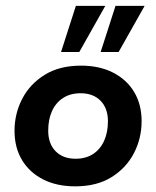

<svg xmlns="http://www.w3.org/2000/svg" viewBox="-20 -639 544 669"><path d="M241.9 10.3Q177.7 10.3 130.2 -13.9Q82.7 -38.1 56.7 -81.4Q30.6 -124.8 30.6 -183.3Q30.6 -243 57.4 -294.6Q84.1 -346.3 135.8 -378.3Q187.4 -410.3 262.3 -410.3Q326.3 -410.3 373.8 -386.1Q421.3 -361.9 447.4 -318.6Q473.4 -275.3 473.4 -216.7Q473.4 -157 446.7 -105.4Q420 -53.8 368.7 -21.8Q317.4 10.3 241.9 10.3ZM243.3 -85.9Q279.4 -85.9 304.5 -102.5Q329.7 -119.1 342.9 -148.6Q356.1 -178.1 356.1 -216.2Q356.1 -261.6 330.5 -287.8Q304.9 -314.1 260.7 -314.1Q225.4 -314.1 199.9 -297.7Q174.4 -281.2 161.2 -251.9Q148 -222.7 148 -183.7Q148 -138.4 173.6 -112.2Q199.2 -85.9 243.3 -85.9ZM192.7 -457.8 244.4 -618.6H346.9L256.3 -457.8ZM330.7 -457.8 382.5 -618.6H484L393.3 -457.8Z"/></svg>

Font: Rokkitt SemiBold
Style: Italic
Weight: 600
Italic angle: -9°
Designer: Vernon Adams
Foundry: Vernon Adams
Version: Version 3.103